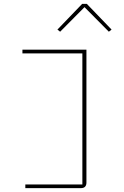

<svg xmlns="http://www.w3.org/2000/svg" viewBox="-20 -773 640 993"><path d="M111 181H406V-497H96V-516H427V171Q427 200 398 200H111ZM429 -753 557 -620 543 -609 417 -736 291 -609 277 -620 405 -753Z"/></svg>

Font: IBM Plex Mono Thin
Style: Regular
Weight: 100
Monospace: yes
Designer: Mike Abbink, Paul van der Laan, Pieter van Rosmalen
Foundry: Bold Monday
Version: Version 2.3